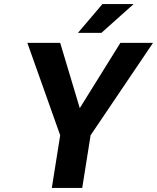

<svg xmlns="http://www.w3.org/2000/svg" viewBox="-20 -921 770 941"><path d="M114 -711 275 -258 234 0H383L424 -258L730 -711H570L371 -391L275 -711ZM362 -760H477L635 -901H482Z"/></svg>

Font: Aerodynamic
Style: Obl
Weight: 500
Designer: Google
Version: Version 2.000980; 2014